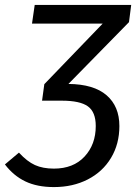

<svg xmlns="http://www.w3.org/2000/svg" viewBox="-74 -547 569 780"><path d="M450 -457 204 -206Q307 -205 359 -160Q411 -115 411 -35Q411 38 377 94.5Q343 151 282.5 182Q222 213 145 213Q77 213 29 190Q-19 167 -54 121L3 73Q36 109 68 123.5Q100 138 145 138Q224 138 269.5 89Q315 40 315 -35Q315 -92 283 -115Q251 -138 177 -138H96L97 -139L106 -205L343 -451H56L67 -527H459Z"/></svg>

Font: Fira Sans
Style: Italic
Weight: 400
Italic angle: -8°
Designer: bBox Type GmbH & Carrois Corporate GbR & Edenspiekermann AG
Foundry: bBox Type GmbH & Carrois Corporate GbR & Edenspiekermann AG
Version: Version 4.301